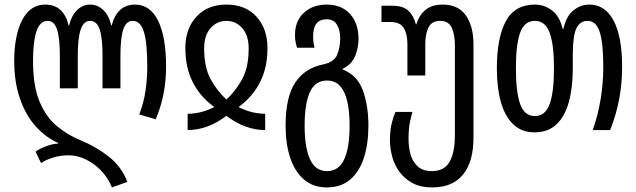

<svg xmlns="http://www.w3.org/2000/svg" viewBox="-20 -567 2774 837"><path d="M468 250Q451 208 420.5 176.5Q390 145 353 127.5Q316 110 279 110Q245 110 213 119.5Q181 129 159 144L135 94Q153 81 181 70.5Q209 60 233 59V56Q179 32 135.5 -16.5Q92 -65 67 -137Q42 -209 42 -301Q42 -413 77 -480Q112 -547 177 -547Q218 -547 243.5 -523.5Q269 -500 279 -456H281Q292 -500 316.5 -523.5Q341 -547 373 -547Q405 -547 430 -523.5Q455 -500 465 -456H467Q478 -500 503.5 -523.5Q529 -547 569 -547Q634 -547 669 -477Q704 -407 704 -277Q704 -217 693.5 -161Q683 -105 659 -47L587 -68Q607 -120 614.5 -172Q622 -224 622 -277Q622 -379 607.5 -427.5Q593 -476 558 -476Q530 -476 517.5 -439Q505 -402 505 -322V-182H427V-322Q427 -402 414.5 -439Q402 -476 373 -476Q345 -476 332 -439Q319 -402 319 -322V-182H241V-322Q241 -402 228.5 -439Q216 -476 188 -476Q154 -476 139 -430.5Q124 -385 124 -301Q124 -192 152.5 -124Q181 -56 228.5 -17Q276 22 332 45Q399 72 455 116.5Q511 161 535 226Z M798 0V-71Q823 -71 850.5 -77Q878 -83 912 -99V-102Q852 -146 820 -209.5Q788 -273 788 -357Q788 -442 836.5 -494.5Q885 -547 967 -547Q1050 -547 1098 -494.5Q1146 -442 1146 -357Q1146 -273 1114 -209.5Q1082 -146 1022 -102V-99Q1056 -83 1083.5 -77Q1111 -71 1136 -71V0Q1049 0 967 -62Q885 0 798 0ZM967 -133Q1008 -171 1036 -222.5Q1064 -274 1064 -356Q1064 -413 1036 -444.5Q1008 -476 967 -476Q926 -476 898 -444.5Q870 -413 870 -356Q870 -274 898 -222.5Q926 -171 967 -133Z M1404 250Q1345 250 1305 215.5Q1265 181 1245 120.5Q1225 60 1225 -19Q1225 -144 1267 -207Q1309 -270 1388 -286Q1436 -296 1449.5 -327.5Q1463 -359 1463 -401Q1463 -435 1449 -459Q1435 -483 1404 -483Q1345 -483 1345 -409Q1345 -394 1346.5 -383Q1348 -372 1351 -359H1275Q1271 -372 1268.5 -384.5Q1266 -397 1266 -414Q1266 -476 1305 -511.5Q1344 -547 1404 -547Q1469 -547 1506 -506Q1543 -465 1543 -397Q1543 -360 1528.5 -323.5Q1514 -287 1474 -267V-264Q1538 -239 1562 -172.5Q1586 -106 1586 -19Q1586 60 1566.5 120.5Q1547 181 1507 215.5Q1467 250 1404 250ZM1406 179Q1456 179 1480 128.5Q1504 78 1504 -19Q1504 -115 1480 -165.5Q1456 -216 1406 -216Q1354 -216 1331 -165.5Q1308 -115 1308 -19Q1308 76 1331.5 127.5Q1355 179 1406 179Z M1864 250Q1813 250 1778 231Q1743 212 1721 181.5Q1699 151 1689.5 115Q1680 79 1680 44Q1680 0 1688 -31Q1696 -62 1704 -79H1778Q1774 -66 1767.5 -37.5Q1761 -9 1761 41Q1761 74 1769.5 105.5Q1778 137 1800.5 158Q1823 179 1863 179Q1917 179 1940 138Q1963 97 1963 24V-369Q1963 -417 1949 -446.5Q1935 -476 1899 -476Q1862 -476 1848 -447.5Q1834 -419 1834 -375V-238H1756V-375Q1756 -419 1740 -445Q1724 -471 1683 -471H1643V-542H1690Q1737 -542 1760 -520.5Q1783 -499 1793 -461H1795Q1806 -499 1834 -523Q1862 -547 1910 -547Q1978 -547 2011 -499.5Q2044 -452 2044 -375V34Q2044 138 1998.5 194Q1953 250 1864 250Z M2310 10Q2254 10 2217.5 -25Q2181 -60 2163.5 -122.5Q2146 -185 2146 -269Q2146 -402 2185 -474.5Q2224 -547 2312 -547Q2353 -547 2386.5 -521.5Q2420 -496 2433 -441H2436Q2448 -496 2479.5 -521.5Q2511 -547 2549 -547Q2618 -547 2655 -477Q2692 -407 2692 -277Q2692 -204 2679.5 -136.5Q2667 -69 2640 0H2564Q2587 -65 2598.5 -135.5Q2610 -206 2610 -277Q2610 -378 2594.5 -427Q2579 -476 2541 -476Q2509 -476 2493 -444Q2477 -412 2477 -327V-269Q2477 -186 2460 -123Q2443 -60 2406 -25Q2369 10 2310 10ZM2312 -61Q2357 -61 2376 -113Q2395 -165 2395 -269Q2395 -373 2376 -424.5Q2357 -476 2312 -476Q2266 -476 2247.5 -424.5Q2229 -373 2229 -269Q2229 -166 2247.5 -113.5Q2266 -61 2312 -61Z"/></svg>

Font: Noto Sans Georgian ExtraCondensed
Style: Regular
Weight: 400
Width: 2
Designer: Monotype Design Team, Akaki Razmadze
Foundry: Google LLC
Version: Version 2.005; ttfautohint (v1.8.4.7-5d5b)